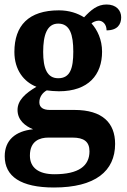

<svg xmlns="http://www.w3.org/2000/svg" viewBox="-20 -595 563 854"><path d="M220 239C404 239 492 166 492 45C492 -48 436 -106 311 -106H201C174 -106 155 -116 155 -140C155 -165 171 -184 188 -193C199 -191 228 -189 242 -189C374 -189 434 -263 434 -365C434 -419 413 -462 387 -491C394 -497 407 -503 419 -503C436 -503 454 -488 454 -460C503 -460 519 -487 519 -518C519 -549 497 -575 454 -575C413 -575 385 -551 354 -518C325 -536 288 -549 242 -549C107 -549 44 -481 44 -364C44 -284 86 -231 142 -209C93 -180 58 -149 58 -106C58 -60 93 -34 127 -20C49 -12 1 28 1 100C1 190 73 239 220 239ZM239 -247C189 -247 172 -292 172 -364C172 -439 189 -490 239 -490C291 -490 306 -441 306 -365C306 -291 292 -247 239 -247ZM222 180C152 180 113 151 113 97C113 31 158 17 195 17H303C353 17 378 35 378 78C378 143 330 180 222 180Z"/></svg>

Font: Noto Serif Tamil SemiCondensed
Style: Bold
Weight: 700
Width: 4
Designer: Indian Type Foundry, Tom Grace, and the Monotype Design Team
Foundry: Monotype Imaging Inc.
Version: Version 2.004